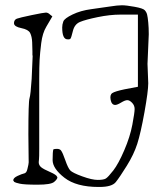

<svg xmlns="http://www.w3.org/2000/svg" viewBox="-20 -704 626 743"><path d="M220.7 -597.7Q220.7 -609.4 225.1 -621.1Q229.5 -632.8 260.7 -647.9Q292 -663.1 333 -668.5Q374 -673.8 404.3 -678.7Q434.6 -683.6 451.7 -683.6Q468.8 -683.6 501 -677.7Q533.2 -671.9 540 -664.6Q546.9 -657.2 549.3 -647.5Q551.8 -637.7 553.7 -617.2Q555.7 -596.7 555.7 -571.3L550.8 -457L553.7 -381.8Q553.7 -351.6 539.1 -270Q524.4 -188.5 511.2 -147.5Q498 -106.4 470.7 -62.5Q443.4 -18.6 428.2 0.5Q413.1 19.5 365.2 19.5H361.3Q275.4 19.5 229.5 -16.1Q183.6 -51.8 183.6 -84.5Q183.6 -117.2 186.5 -126Q190.4 -127.9 200.7 -127.9Q210.9 -127.9 215.8 -122.1Q222.7 -113.3 232.9 -83.5Q243.2 -53.7 252 -44.4Q260.7 -35.2 298.3 -21.5Q335.9 -7.8 358.4 -7.8Q380.9 -7.8 389.6 -13.2Q398.4 -18.6 418.5 -44.4Q438.5 -70.3 460.9 -122.6Q483.4 -174.8 492.2 -221.7Q501 -268.6 501 -282.2Q501 -295.9 491.2 -306.2Q481.4 -316.4 472.7 -316.4Q463.9 -316.4 448.7 -307.1Q433.6 -297.9 425.8 -297.9Q412.1 -297.9 408.2 -317.4Q404.3 -336.9 414.6 -343.8Q424.8 -350.6 461.9 -358.4L513.7 -368.2V-647.5H446.3Q405.3 -647.5 357.9 -637.7Q310.5 -627.9 289.6 -619.1Q268.6 -610.4 262.2 -584.5Q255.9 -558.6 252.9 -554.7Q250 -550.8 241.2 -551.8Q220.7 -551.8 220.7 -597.7ZM202.1 -17.6Q202.1 -10.7 189.5 0Q176.8 10.7 125.5 10.7Q74.2 10.7 56.6 6.8Q39.1 2.9 35.2 0L31.2 -5.9Q31.2 -15.6 48.3 -23.4Q65.4 -31.2 71.3 -32.2Q77.1 -33.2 80.6 -37.1Q84 -41 85.9 -49.3Q87.9 -57.6 89.8 -66.4Q91.8 -74.2 90.8 -89.8L89.8 -183.6Q89.8 -309.6 94.2 -323.7Q98.6 -337.9 102.5 -398.4L106.4 -488.3L105.5 -490.2Q105.5 -490.2 105.5 -504.9Q105.5 -518.6 104.5 -540.5Q103.5 -562.5 96.7 -576.2Q89.8 -589.8 62.5 -595.2Q35.2 -600.6 34.2 -613.3V-616.2Q35.2 -627.9 45.4 -631.8Q55.7 -635.7 102.5 -645.5Q149.4 -655.3 157.7 -655.3Q166 -655.3 173.8 -647.5L182.6 -640.6L159.2 -600.6Q144.5 -576.2 139.6 -537.6Q134.8 -499 133.3 -472.7Q131.8 -446.3 131.8 -399.4V-127.9Q131.8 -94.7 130.9 -87.9L129.9 -76.2Q129.9 -64.5 139.6 -56.6Q149.4 -48.8 174.3 -38.1Q199.2 -27.3 201.2 -19.5Z"/></svg>

Font: Drukaatie burti
Style: Thin
Weight: 100
Version: Version 0.14